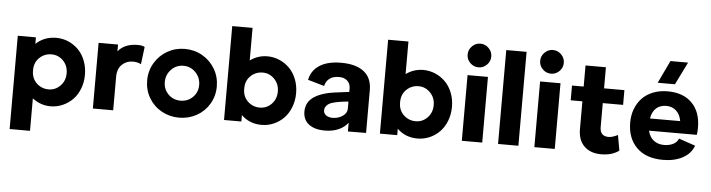

<svg xmlns="http://www.w3.org/2000/svg" viewBox="-53 -996 5390 1456"><g transform="rotate(5 2641.5 -268.0)"><path d="M189.9 -500V-450.2Q252.4 -509.8 345.2 -509.8Q393.6 -509.8 437 -491Q480.5 -472.2 513.4 -439Q546.4 -405.8 565.7 -356.2Q585 -306.6 585 -249Q585 -190.9 565.2 -141.4Q545.4 -91.8 512.2 -58.8Q479 -25.9 435.8 -7.3Q392.6 11.2 345.2 11.2Q269 11.2 207 -37.1V210H51.8V-500ZM189.9 -246.1Q189.9 -188 228 -151.6Q266.1 -115.2 319.8 -115.2Q371.1 -115.2 408.4 -153.3Q445.8 -191.4 445.8 -248Q445.8 -306.2 408.7 -344Q371.6 -381.8 319.8 -381.8Q266.1 -381.8 228 -345.5Q189.9 -309.1 189.9 -252Z M964.8 -509.8Q1000 -509.8 1017.6 -499L1001 -366.2Q977.5 -380.9 938 -380.9Q889.6 -380.9 855.7 -348.1Q821.8 -315.4 821.8 -254.9V0H667V-500H814.9V-448.2Q864.3 -509.8 964.8 -509.8Z M1094.2 -115.2Q1058.6 -175.3 1058.6 -248Q1058.6 -320.8 1094.2 -381.3Q1129.9 -441.9 1190.7 -476.6Q1251.5 -511.2 1323.7 -511.2Q1396 -511.2 1456.8 -476.6Q1517.6 -441.9 1553.2 -381.3Q1588.9 -320.8 1588.9 -248Q1588.9 -175.3 1553.2 -115.2Q1517.6 -55.2 1456.8 -21.5Q1396 12.2 1323.7 12.2Q1251.5 12.2 1190.7 -21.5Q1129.9 -55.2 1094.2 -115.2ZM1231 -343.3Q1192.9 -303.7 1192.9 -248Q1192.9 -192.4 1230.7 -154.8Q1268.6 -117.2 1323.7 -117.2Q1378.9 -117.2 1416.7 -154.8Q1454.6 -192.4 1454.6 -248Q1454.6 -303.7 1416.5 -343.3Q1378.4 -382.8 1323.7 -382.8Q1269 -382.8 1231 -343.3Z M1665.5 -714.8H1820.3V-466.8Q1879.9 -509.8 1952.1 -509.8Q1999.5 -509.8 2043 -491.2Q2086.4 -472.7 2119.6 -439.7Q2152.8 -406.7 2172.6 -357.4Q2192.4 -308.1 2192.4 -250Q2192.4 -192.4 2172.9 -142.6Q2153.3 -92.8 2120.6 -59.3Q2087.9 -25.9 2044.2 -6.8Q2000.5 12.2 1952.1 12.2Q1859.9 12.2 1797.4 -48.8V0H1665.5ZM1797.4 -247.1Q1797.4 -189.9 1835.4 -153.6Q1873.5 -117.2 1927.2 -117.2Q1979 -117.2 2016.1 -155Q2053.2 -192.9 2053.2 -251Q2053.2 -307.6 2015.9 -345.7Q1978.5 -383.8 1927.2 -383.8Q1873.5 -383.8 1835.4 -347.4Q1797.4 -311 1797.4 -252.9Z M2513.2 -509.8Q2625.5 -509.8 2686.3 -462.6Q2747.1 -415.5 2747.1 -321.8V-128.9V3.9L2608.9 4.9V-62Q2583 -26.4 2537.4 -6.6Q2491.7 13.2 2434.1 13.2Q2355 13.2 2311 -21Q2267.1 -55.2 2267.1 -117.2Q2267.1 -173.8 2304.9 -211.4Q2342.8 -249 2420.9 -269Q2453.6 -278.8 2593.3 -294.9V-320.8Q2593.3 -357.4 2569.8 -379.2Q2546.4 -400.9 2507.3 -400.9Q2418.5 -400.9 2398.9 -323.2L2273.9 -358.9Q2287.6 -430.2 2348.9 -470Q2410.2 -509.8 2513.2 -509.8ZM2415 -139.2Q2415 -115.2 2434.6 -101.6Q2454.1 -87.9 2483.9 -87.9Q2525.4 -87.9 2559.3 -110.1Q2593.3 -132.3 2593.3 -167V-221.2Q2520 -215.3 2472.2 -201.2Q2444.8 -192.9 2429.9 -176.3Q2415 -159.7 2415 -139.2Z M2852.1 -714.8H3006.8V-466.8Q3066.4 -509.8 3138.7 -509.8Q3186 -509.8 3229.5 -491.2Q3272.9 -472.7 3306.2 -439.7Q3339.4 -406.7 3359.1 -357.4Q3378.9 -308.1 3378.9 -250Q3378.9 -192.4 3359.4 -142.6Q3339.8 -92.8 3307.1 -59.3Q3274.4 -25.9 3230.7 -6.8Q3187 12.2 3138.7 12.2Q3046.4 12.2 2983.9 -48.8V0H2852.1ZM2983.9 -247.1Q2983.9 -189.9 3022 -153.6Q3060.1 -117.2 3113.8 -117.2Q3165.5 -117.2 3202.6 -155Q3239.7 -192.9 3239.7 -251Q3239.7 -307.6 3202.4 -345.7Q3165 -383.8 3113.8 -383.8Q3060.1 -383.8 3022 -347.4Q2983.9 -311 2983.9 -252.9Z M3552.7 -565.9Q3515.6 -565.9 3489 -592.5Q3462.4 -619.1 3462.4 -655.8Q3462.4 -692.4 3489 -719.2Q3515.6 -746.1 3552.7 -746.1Q3589.4 -746.1 3616 -719.2Q3642.6 -692.4 3642.6 -655.8Q3642.6 -619.1 3616 -592.5Q3589.4 -565.9 3552.7 -565.9ZM3475.6 0V-500H3630.9V0Z M3751.5 -714.8H3906.2V0H3751.5Z M4105 -565.9Q4067.9 -565.9 4041.3 -592.5Q4014.6 -619.1 4014.6 -655.8Q4014.6 -692.4 4041.3 -719.2Q4067.9 -746.1 4105 -746.1Q4141.6 -746.1 4168.2 -719.2Q4194.8 -692.4 4194.8 -655.8Q4194.8 -619.1 4168.2 -592.5Q4141.6 -565.9 4105 -565.9ZM4027.8 0V-500H4183.1V0Z M4515.6 -195.8Q4515.6 -126 4581.5 -126Q4610.4 -126 4651.4 -147L4672.4 -29.8Q4619.6 9.8 4536.6 9.8Q4455.1 9.8 4407.7 -36.4Q4360.4 -82.5 4360.4 -166V-377.9H4271.5V-490.2H4360.4V-650.9H4515.6V-490.2H4670.4V-377.9H4515.6Z M5007.3 11.2Q4877.4 11.2 4806.4 -59.6Q4735.4 -130.4 4735.4 -250Q4735.4 -304.2 4752.9 -351.3Q4770.5 -398.4 4803.2 -433.8Q4835.9 -469.2 4886.5 -489.5Q4937 -509.8 4999 -509.8Q5117.2 -509.8 5184.1 -442.4Q5251 -375 5251 -254.9Q5251 -226.6 5247.1 -200.2H4883.3Q4894.5 -151.4 4927 -126.7Q4959.5 -102.1 5005.4 -102.1Q5045.9 -102.1 5075.7 -117.4Q5105.5 -132.8 5115.2 -160.2L5241.2 -117.2Q5219.2 -55.7 5156.7 -22.2Q5094.2 11.2 5007.3 11.2ZM4882.3 -293H5112.3Q5103.5 -343.8 5072.8 -371.3Q5042 -398.9 4998 -398.9Q4951.2 -398.9 4921.1 -372.3Q4891.1 -345.7 4882.3 -293ZM4917 -567.9 4999 -740.2H5133.3L5048.3 -567.9Z"/></g></svg>

Font: Human Sans
Style: Bold
Weight: 700
Designer: Tim Radville
Foundry: Continuum
Version: Version 1.000;FEAKit 1.0